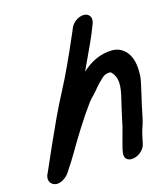

<svg xmlns="http://www.w3.org/2000/svg" viewBox="-114 -804 823 948"><g transform="rotate(-15 297.5 -330.5)"><path d="M330.4 -658.5C326.8 -648.5 321.4 -638.8 312.5 -617.4C295.1 -575.3 282.1 -549 258.6 -496.7C221.3 -413.9 181.2 -346.1 142 -261.2C102.8 -176 66.4 -95.4 30.1 -11C17.6 10.1 17.4 34.5 36.1 48.1C66.8 69.4 112 41.1 130.3 5.5C145.1 -16.4 160 -38.8 176.5 -67.5C219.9 -141.8 270 -223.9 320.5 -292.2C336.4 -312.8 340.8 -313.3 365.4 -342.3C383.5 -365 393.8 -375.2 414 -394C422 -401.3 433.9 -408.5 454.3 -409C455.4 -408.7 457.6 -407.9 460.6 -406C486.5 -379.2 492.3 -347.3 479.1 -286.1C468.3 -243.4 460.8 -205.5 452 -167.2L445.3 -135.2C437 -100.9 424 -60.5 415.9 -24C415.8 -23.6 415.7 -22.9 415.6 -22.3L413.7 -10.1C411.2 1.1 413.1 14.7 420.5 22.4C446.9 49.6 511.3 18.6 519.7 -25.9L522.5 -39.2C527.5 -62.2 531 -83 541.2 -111.3C545.8 -123.4 548.3 -135.1 551.8 -149.4L558.8 -183.1C562.6 -205.7 567.4 -222.9 573.7 -250.7L584.7 -300C589.6 -319.4 593.2 -338.2 594.2 -354.7C596.6 -404.4 590.9 -455.7 554 -488.2C543.1 -498.1 524 -511 493.8 -511C430.3 -511 378.5 -482.3 336.9 -443.9C343.4 -457.5 350.5 -472.7 356.9 -487.2C382.3 -542.5 411.2 -600.3 432.4 -658.5L434.6 -664.5C444.4 -691.5 431.9 -716 402.3 -716C372.8 -716 342.4 -691.5 332.6 -664.5Z"/></g></svg>

Font: Take Off
Style: Hosehead
Weight: 400
Foundry: Cannot Into Space Fonts
Version: Version 0.89